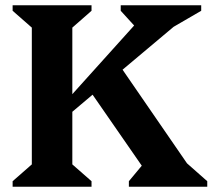

<svg xmlns="http://www.w3.org/2000/svg" viewBox="-20 -710 810 730"><path d="M28 0V-21L101 -85V-605L28 -669V-690H328V-669L255 -605V-352L490 -613L439 -669V-690H745V-669L640 -608L446 -445L691 -89L768 -21V0H470V-21L519 -80L332 -350L255 -285V-85L328 -21V0Z"/></svg>

Font: Platypi SemiBold
Style: Regular
Weight: 600
Designer: David Sargent
Foundry: Bolt Cutter Type
Version: Version 1.200; ttfautohint (v1.8.4.7-5d5b)